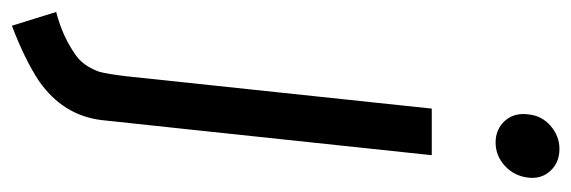

<svg xmlns="http://www.w3.org/2000/svg" viewBox="-396 -410 970 326"><g transform="rotate(90 89.0 -247.0)"><path d="M168 -603.5Q145.5 -603.5 131.3 -619.1Q117.2 -634.8 120.1 -658.2Q122.1 -681.6 139.6 -696.8Q157.2 -711.9 178.7 -711.9Q202.1 -711.9 216.3 -696.3Q230.5 -680.7 227.5 -658.2Q224.6 -634.8 207.5 -619.1Q190.4 -603.5 168 -603.5ZM19.5 109.4Q-11.7 131.8 -53.7 142.6L-30.3 217.8Q26.4 196.3 63.5 171.9Q122.1 130.9 129.9 65.4Q129.9 65.4 146.5 -89.8L189.5 -495.1H110.4L55.7 21.5Q51.8 54.7 47.9 69.3Q38.1 96.7 19.5 109.4Z"/></g></svg>

Font: Puritan
Style: Italic
Weight: 400
Version: 2.0a